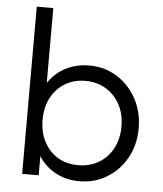

<svg xmlns="http://www.w3.org/2000/svg" viewBox="-52 -754 689 810"><g transform="rotate(5 292.5 -349.0)"><path d="M314 10Q260 10 217 -12Q174 -34 146.5 -72.5Q119 -111 113 -162V-309Q119 -361 147 -399.5Q175 -438 218.5 -459Q262 -480 314 -480Q379 -480 431 -447.5Q483 -415 513.5 -359.5Q544 -304 544 -234Q544 -165 514 -110Q484 -55 431.5 -22.5Q379 10 314 10ZM302 -57Q352 -57 390 -79.5Q428 -102 449.5 -142.5Q471 -183 471 -235Q471 -288 449.5 -328Q428 -368 390 -391Q352 -414 303 -414Q254 -414 216.5 -391Q179 -368 158 -328Q137 -288 137 -235Q137 -183 158 -142.5Q179 -102 216 -79.5Q253 -57 302 -57ZM71 0V-708H141V-355L127 -242L141 -126V0Z"/></g></svg>

Font: Outfit-Light
Style: Regular
Weight: 300
Designer: Rodrigo Fuenzalida
Foundry: fragTYPE
Version: Version 1.000